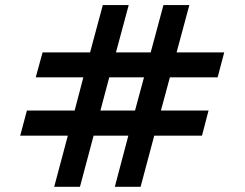

<svg xmlns="http://www.w3.org/2000/svg" viewBox="-20 -740 968 760"><path d="M296.5 -0.5 350.5 -203H488L434.5 -0.5H536.5L590.5 -203H779.5L805.5 -302.5H617L652.5 -434H841.5L867.5 -532.5H679L729.5 -720H627L576.5 -532.5H439L489.5 -720H387L336.5 -532.5H148.5L121.5 -434H310L275.5 -302.5H86.5L60 -203H248.5L194.5 -0.5ZM412.5 -434H550L514.5 -302.5H377.5Z"/></svg>

Font: Manrope SemiBold
Style: Regular
Weight: 600
Designer: Mikhail Sharanda
Foundry: Mikhail Sharanda
Version: Version 4.505